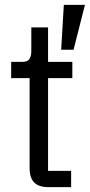

<svg xmlns="http://www.w3.org/2000/svg" viewBox="-20 -771 370 791"><path d="M273 0H180Q140 0 121 -19Q102 -38 102 -78V-449H26V-516H71Q94 -516 101.5 -528Q109 -540 109 -562V-658H178V-516H278V-449H178V-67H273ZM330 -751 283 -566H232L243 -751Z"/></svg>

Font: IBM Plex Sans Condensed
Style: Regular
Weight: 400
Width: 3
Designer: Mike Abbink, Paul van der Laan, Pieter van Rosmalen
Foundry: Bold Monday
Version: Version 3.201